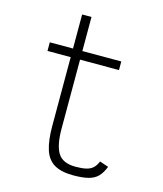

<svg xmlns="http://www.w3.org/2000/svg" viewBox="-120 -888 839 991"><g transform="rotate(15 300.0 -393.0)"><path d="M365 14Q301 14 263.5 -8Q226 -30 210.5 -78.5Q195 -127 195 -204V-572H71V-618H195V-800H245V-618H453V-572H245V-204Q245 -114 271 -73Q297 -32 365 -32Q400 -32 422.5 -37.5Q445 -43 458.5 -56Q472 -69 481 -91L528 -75Q515 -41 496 -21.5Q477 -2 445.5 6Q414 14 365 14Z"/></g></svg>

Font: Victor Mono Thin
Style: Regular
Weight: 100
Monospace: yes
Designer: Rune Bjørnerås
Version: Version 1.561;gftools[0.9.30]